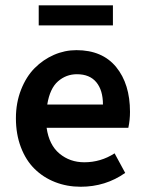

<svg xmlns="http://www.w3.org/2000/svg" viewBox="-20 -692 547 724"><path d="M270 -412.1Q229.5 -412.1 198.7 -385.3Q168 -358.4 158.2 -297.9H368.2Q368.2 -351.6 343.3 -381.8Q318.4 -412.1 270 -412.1ZM284.2 12.2Q232.4 12.2 187.7 -5.4Q143.1 -22.9 110.4 -55.2Q77.6 -87.4 58.8 -136.7Q40 -186 40 -246.1Q40 -304.2 59.3 -353.5Q78.6 -402.8 110.6 -435.1Q142.6 -467.3 183.3 -485.1Q224.1 -502.9 268.1 -502.9Q365.7 -502.9 418 -439.2Q470.2 -375.5 470.2 -270Q470.2 -239.3 463.9 -210H155.8Q165 -145.5 204.3 -112.8Q243.7 -80.1 297.9 -80.1Q359.9 -80.1 412.1 -113.8L452.1 -40Q377.9 12.2 284.2 12.2ZM126 -596.2V-671.9H405.8V-596.2Z"/></svg>

Font: Source Sans 3 Semibold
Style: Regular
Weight: 600
Designer: Paul D. Hunt
Foundry: Adobe
Version: Version 3.052;hotconv 1.1.0;makeotfexe 2.6.0